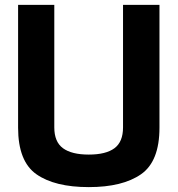

<svg xmlns="http://www.w3.org/2000/svg" viewBox="-20 -760 726 785"><path d="M54 -238V-740H202V-239Q202 -180 237.5 -154Q273 -128 343 -128Q413 -128 448 -154Q483 -180 483 -239V-740H632V-238Q632 -100 556.5 -47.5Q481 5 343 5Q204 5 129 -47.5Q54 -100 54 -238Z"/></svg>

Font: Exo
Style: Bold
Weight: 700
Designer: Natanael Gama
Foundry: Natanael Gama
Version: Version 1.500; ttfautohint (v1.6)